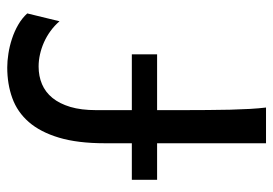

<svg xmlns="http://www.w3.org/2000/svg" viewBox="-134 -620 765 538"><g transform="rotate(90 249.0 -350.5)"><path d="M288.1 -407.7V-478.5Q288.1 -514.2 287.8 -548.1Q287.6 -582 286.9 -612.1Q286.1 -642.1 284.7 -667.7Q283.2 -693.4 280.8 -712.9H380.9V-407.7H483.4V-336.9H380.9V-261.2Q380.9 -185.1 365.2 -132.8Q349.6 -80.6 321.5 -48.3Q293.5 -16.1 254.4 -2Q215.3 12.2 168.5 12.2Q150.9 12.2 130.1 9Q109.4 5.9 88.4 -1Q67.4 -7.8 48.8 -18.6Q30.3 -29.3 17.1 -43.9L39.1 -134.3Q51.3 -120.1 66.4 -109.1Q81.5 -98.1 97.9 -90.8Q114.3 -83.5 131.6 -79.6Q148.9 -75.7 166 -75.7Q192.9 -75.7 215.3 -85.2Q237.8 -94.7 253.9 -114.5Q270 -134.3 279.1 -164.6Q288.1 -194.8 288.1 -236.8V-336.9H131.8V-407.7Z"/></g></svg>

Font: Andika Am
Style: Regular
Weight: 400
Designer: Victor Gaultney, Annie Olsen, Julie Remington, Don Collingsworth, Eric Hays, Becca Hirsbrunner
Foundry: SIL International
Version: Version 5.000